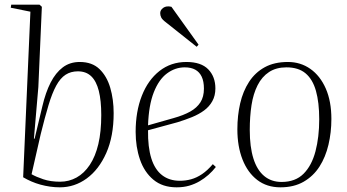

<svg xmlns="http://www.w3.org/2000/svg" viewBox="-20 -787 1484 821"><path d="M236 14Q215 14 194 11Q173 8 153 2.5Q133 -3 114.5 -11Q96 -19 79 -29L110 -737L26 -754L28 -767H149L159 -758L144 -415L125 -194H128L161 -332Q175 -392 196.5 -434Q218 -476 248.5 -499Q279 -522 321 -522Q374 -522 405.5 -491.5Q437 -461 451.5 -411.5Q466 -362 466 -303Q466 -204 434.5 -133Q403 -62 351 -24Q299 14 236 14ZM313 -482Q283 -482 260.5 -467.5Q238 -453 220.5 -421Q203 -389 187.5 -337.5Q172 -286 154 -213L115 -42Q134 -31 165 -20.5Q196 -10 237 -10Q275 -10 307.5 -28Q340 -46 364 -82Q388 -118 400.5 -171Q413 -224 413 -295Q413 -357 402.5 -398.5Q392 -440 370 -461Q348 -482 313 -482Z M777 -522Q840 -522 870.5 -490.5Q901 -459 901 -409Q901 -378 888 -354.5Q875 -331 852.5 -314.5Q830 -298 800.5 -286Q771 -274 738 -264L613 -230Q612 -158 627 -110Q642 -62 673 -38Q704 -14 749 -14Q774 -14 797.5 -20.5Q821 -27 844 -42.5Q867 -58 890 -85L903 -73Q889 -55 871.5 -39.5Q854 -24 833.5 -12Q813 0 789 7Q765 14 735 14Q675 14 636 -18.5Q597 -51 578.5 -105Q560 -159 560 -223Q560 -310 586.5 -377.5Q613 -445 662 -483.5Q711 -522 777 -522ZM852 -408Q852 -439 842.5 -459Q833 -479 815 -489Q797 -499 770 -499Q729 -499 694 -473Q659 -447 637.5 -392Q616 -337 613 -251L722 -282Q765 -294 793.5 -310Q822 -326 837 -349.5Q852 -373 852 -408ZM829 -596 821 -587 690 -691Q674 -703 669.5 -712Q665 -721 665 -731Q665 -744 678 -753.5Q691 -763 713 -758Z M1179 14Q1121 14 1080 -17.5Q1039 -49 1017 -105Q995 -161 995 -234Q995 -293 1007 -345Q1019 -397 1045 -437Q1071 -477 1112 -499.5Q1153 -522 1211 -522Q1265 -522 1307 -492.5Q1349 -463 1373 -408.5Q1397 -354 1397 -278Q1397 -221 1384.5 -168Q1372 -115 1346 -74.5Q1320 -34 1278.5 -10Q1237 14 1179 14ZM1184 -9Q1243 -9 1278 -44Q1313 -79 1329 -140Q1345 -201 1345 -277Q1345 -349 1331 -398.5Q1317 -448 1286.5 -473.5Q1256 -499 1205 -499Q1161 -499 1130.5 -479Q1100 -459 1081.5 -422.5Q1063 -386 1055.5 -337.5Q1048 -289 1048 -231Q1048 -159 1063.5 -109.5Q1079 -60 1109.5 -34.5Q1140 -9 1184 -9Z"/></svg>

Font: Literata 60pt ExtraLight
Style: Italic
Weight: 250
Italic angle: -2°
Designer: Latin by Veronika Burian and Jose Scaglione. Greek by Irene Vlachou. Cyrillic by Vera Evstafieva
Foundry: TypeTogether
Version: Version 3.103;gftools[0.9.29]